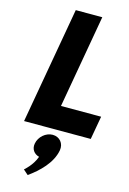

<svg xmlns="http://www.w3.org/2000/svg" viewBox="-238 -1342 1325 1972"><g transform="rotate(15 424.0 -356.0)"><path d="M590 -1238H308L90 0H799L843 -248H416ZM411 60C486 60 536 120 523 195C498 335 378 448 269 526L217 480C217 480 299 413 334 315C279 301 245 255 256 195C269 120 339 60 411 60Z"/></g></svg>

Font: Hussar Dziwak
Style: Kur
Weight: 400
Version: Version 1.022